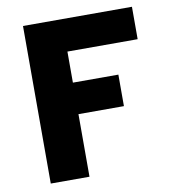

<svg xmlns="http://www.w3.org/2000/svg" viewBox="-79 -770 759 840"><g transform="rotate(-10 300.0 -350.0)"><path d="M79 0V-700H563V-556H251V-418H453V-278H251V0Z"/></g></svg>

Font: Red Hat Mono
Style: Bold
Weight: 700
Monospace: yes
Designer: Pentagram, MCKL
Foundry: Pentagram, MCKL
Version: Version 1.023; ttfautohint (v1.8.3)